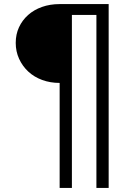

<svg xmlns="http://www.w3.org/2000/svg" viewBox="-20 -720 640 940"><path d="M272 200H332V-647H452V200H512V-700H272Q225 -700 185.5 -686Q146 -672 117.5 -646.5Q89 -621 73 -586.5Q57 -552 57 -510Q57 -468 73.5 -432Q90 -396 118.5 -369.5Q147 -343 186.5 -328.5Q226 -314 272 -314Z"/></svg>

Font: CommitMonoV142 ExtLt
Style: Regular
Weight: 200
Monospace: yes
Designer: Eigil Nikolajsen
Foundry: Eigil Nikolajsen
Version: Version 1.142